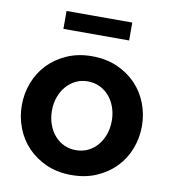

<svg xmlns="http://www.w3.org/2000/svg" viewBox="-82 -785 769 866"><g transform="rotate(10 303.0 -352.5)"><path d="M302 10Q238 10 187.5 -12.5Q137 -35 101.5 -72Q66 -109 47 -158.5Q28 -208 28 -262Q28 -316 47 -365.5Q66 -415 101.5 -452Q137 -489 188 -511.5Q239 -534 302 -534Q367 -534 418 -511.5Q469 -489 504.5 -452Q540 -415 559 -365.5Q578 -316 578 -262Q578 -208 559 -158.5Q540 -109 504.5 -72Q469 -35 418 -12.5Q367 10 302 10ZM166 -261Q166 -227 176.5 -198Q187 -169 205.5 -148Q224 -127 248.5 -115.5Q273 -104 302 -104Q332 -104 357 -115.5Q382 -127 400.5 -148.5Q419 -170 429.5 -199Q440 -228 440 -262Q440 -296 429.5 -325Q419 -354 400.5 -375Q382 -396 357 -407.5Q332 -419 302 -419Q273 -419 248.5 -407Q224 -395 205.5 -374Q187 -353 176.5 -324Q166 -295 166 -261ZM153 -633V-715H454V-633Z"/></g></svg>

Font: Rising Sun
Style: Bold
Weight: 700
Designer: Matt McInerney, Pablo Impallari, Rodrigo Fuenzalida (Raleway font), Stephen Hutchings (Greek), Cristiano Sobral (main ch
Foundry: The Rising Sun Project Authors
Version: Version 4.327; ttfautohint (v1.8.4.7-5d5b-dirty)